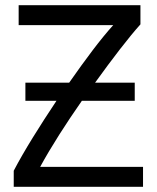

<svg xmlns="http://www.w3.org/2000/svg" viewBox="-20 -717 606 741"><path d="M522 -697V-623C477 -573 414 -491 347 -398H500V-328H296C234 -239 178 -152 135 -73H532V4H33V-58C73 -135 134 -232 198 -328H78V-398H247C310 -488 368 -566 417 -620H52V-697Z"/></svg>

Font: Repo Regular
Style: Regular
Weight: 400
Designer: Stefan Peev
Foundry: Context Ltd
Version: Version 1.502